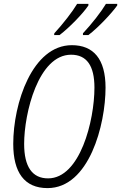

<svg xmlns="http://www.w3.org/2000/svg" viewBox="-20 -956 622 986"><path d="M406 -785V-776H434C483 -813 553 -887 582 -928V-936H524C500 -896 453 -835 406 -785ZM259 -785 258 -776H286C336 -814 406 -886 434 -928V-936H376C352 -896 305 -835 259 -785ZM224 10C438 10 522 -316 522 -506C522 -653 460 -724 349 -724C146 -724 48 -426 48 -217C48 -71 105 10 224 10ZM227 -40C146 -40 104 -99 104 -217C104 -375 177 -675 345 -675C425 -675 465 -619 465 -506C465 -336 391 -40 227 -40Z"/></svg>

Font: Noto Sans Condensed Light
Style: Italic
Weight: 300
Width: 3
Italic angle: -12°
Designer: Monotype Design Team
Foundry: Monotype Imaging Inc.
Version: Version 2.013